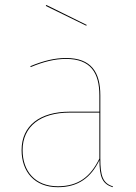

<svg xmlns="http://www.w3.org/2000/svg" viewBox="-20 -768 564 797"><path d="M339.9 -664.6 172.1 -747.5 170.1 -743.4 338.2 -661.2ZM396.5 -110V-372C396.5 -468.6 358.7 -527.2 254.1 -527.2C207.7 -527.2 160.7 -516.1 105.9 -493.2L107.5 -489.5C162.1 -512.3 208.1 -523.4 254.1 -523.4C356.8 -523.4 392.5 -465.4 392.5 -371.8V-304.4H269.1C146.1 -304.4 69.6 -246.4 69.6 -144.9C69.6 -55.6 123.1 9.1 220.2 9.1C304.6 9.1 357.6 -30.6 392.8 -103.4C392.9 -33.2 404.8 -4.7 447.4 9.1L448.9 5.7C406.8 -7.2 396.5 -37.4 396.5 -110ZM220.2 5.2C125.6 5.2 73.8 -57.5 73.8 -144.9C73.8 -243.5 148.3 -300.6 269.5 -300.6H392.5V-109.8C356.7 -35.9 306.7 5.2 220.2 5.2Z"/></svg>

Font: Fira Sans Four
Style: Regular
Weight: 100
Designer: Carrois Corporate & Edenspiekermann AG
Foundry: Carrois Corporate GbR & Edenspiekermann AG
Version: Version 4.203;PS 004.203;hotconv 1.0.88;makeotf.lib2.5.64775